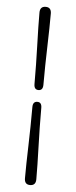

<svg xmlns="http://www.w3.org/2000/svg" viewBox="-58 -753 356 901"><g transform="rotate(5 120.0 -302.0)"><path d="M141 -357Q141 -330.5 120 -330.5Q99 -330.5 99 -357Q99 -448.5 96 -538.5Q93 -628.5 93 -693Q93 -722.5 120 -722.5Q146.5 -722.5 146.5 -693Q146.5 -628.5 143.8 -538.2Q141 -448 141 -357ZM98.5 -248.5Q98.5 -275 120 -275Q140.5 -275 140.5 -248.5Q140.5 -157 143.5 -66.8Q146.5 23.5 146.5 87.5Q146.5 117 119.5 117Q93 117 93 87.5Q93 23.5 95.8 -66.8Q98.5 -157 98.5 -248.5Z"/></g></svg>

Font: Fraunces 144pt Soft SemiBold
Style: Regular
Weight: 600
Version: Version 1.000;[b76b70a41]